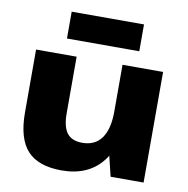

<svg xmlns="http://www.w3.org/2000/svg" viewBox="-84 -830 904 923"><g transform="rotate(10 368.5 -369.0)"><path d="M253 -264Q253 -198 276.5 -167.5Q300 -137 351 -137Q413 -137 445 -181.5Q477 -226 477 -311L543 -400V-328Q543 -163 474.5 -76Q406 11 276 11Q162 11 108.5 -47.5Q55 -106 55 -233V-540H253ZM675 0H514L477 -153V-540H675ZM545 -749V-618H192V-749Z"/></g></svg>

Font: Pathway Extreme ExtraBold
Style: Regular
Weight: 800
Designer: Eduardo Rodriguez Tunni
Foundry: Eduardo Rodriguez Tunni
Version: Version 1.001;gftools[0.9.26]